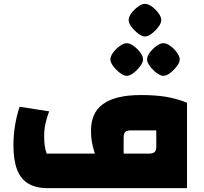

<svg xmlns="http://www.w3.org/2000/svg" viewBox="-20 -980 1064 1000"><path d="M229 0Q168 0 128 -23.5Q88 -47 69 -96.5Q50 -146 50 -223Q50 -275 58 -325Q66 -375 82 -424L236 -400Q223 -366 216.5 -335Q210 -304 210 -272Q210 -243 213 -221Q216 -199 223 -180H474Q463 -215 458.5 -240.5Q454 -266 454 -300Q454 -345 469 -379.5Q484 -414 516 -437.5Q548 -461 597 -473Q646 -485 714 -485Q788 -485 843.5 -476Q899 -467 954 -445V0ZM624 -180H755Q777 -180 785.5 -188Q794 -196 794 -218V-301H663Q641 -301 632.5 -293Q624 -285 624 -263ZM640 -585Q625 -585 605 -600Q585 -615 570 -635Q555 -655 555 -670Q555 -687 569.5 -706.5Q584 -726 604 -740.5Q624 -755 640 -755Q657 -755 676.5 -740.5Q696 -726 710.5 -706.5Q725 -687 725 -670Q725 -655 710 -635Q695 -615 675.5 -600Q656 -585 640 -585ZM831 -585Q816 -585 796 -600Q776 -615 761 -635Q746 -655 746 -670Q746 -687 760.5 -706.5Q775 -726 795 -740.5Q815 -755 831 -755Q848 -755 867.5 -740.5Q887 -726 901.5 -706.5Q916 -687 916 -670Q916 -655 901 -635Q886 -615 866.5 -600Q847 -585 831 -585ZM735 -790Q720 -790 700 -805Q680 -820 665 -840Q650 -860 650 -875Q650 -892 664.5 -911.5Q679 -931 699 -945.5Q719 -960 735 -960Q752 -960 771.5 -945.5Q791 -931 805.5 -911.5Q820 -892 820 -875Q820 -860 805 -840Q790 -820 770.5 -805Q751 -790 735 -790Z"/></svg>

Font: Changa ExtraBold
Style: Regular
Weight: 800
Designer: Eduardo Rodriguez Tunni
Foundry: Eduardo Rodriguez Tunni
Version: Version 3.002; ttfautohint (v1.8.2)